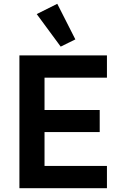

<svg xmlns="http://www.w3.org/2000/svg" viewBox="-20 -989 640 1009"><path d="M542 0H82V-698H542V-581H214V-411H504V-295H214V-117H542ZM299 -744 173 -915 281 -969 376 -782Z"/></svg>

Font: IBM Plex Sans SemiBold
Style: Regular
Weight: 600
Designer: Mike Abbink, Paul van der Laan, Pieter van Rosmalen
Foundry: Bold Monday
Version: Version 3.201